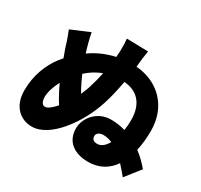

<svg xmlns="http://www.w3.org/2000/svg" viewBox="-172 -1027 1344 1287"><g transform="rotate(30 500.0 -383.0)"><path d="M440 -525C431 -480 419 -435 406 -395C399 -374 390 -352 381 -332C368 -353 356 -377 342 -406L321 -452C354 -482 393 -508 440 -525ZM236 -725 94 -665C122 -596 126 -575 138 -539L160 -479L134 -448C82 -379 40 -281 40 -163C40 -38 116 24 204 24C346 24 491 -179 548 -359C566 -414 581 -480 593 -546C690 -539 760 -478 760 -347C760 -320 758 -293 754 -267C719 -277 682 -283 643 -283C535 -283 467 -194 467 -115C467 -14 540 40 649 40C736 40 798 1 840 -60C864 -34 886 -8 903 13L993 -101C966 -133 934 -166 895 -195C906 -244 911 -297 911 -352C911 -537 787 -662 612 -675L615 -706C617 -723 621 -762 628 -802L462 -806C465 -775 466 -761 465 -712L462 -664C389 -648 326 -619 273 -581C258 -628 245 -678 236 -725ZM718 -153C699 -118 673 -95 642 -95C614 -95 599 -108 599 -131C599 -152 619 -168 649 -168C673 -168 696 -162 718 -153ZM292 -191C262 -157 234 -135 214 -135C190 -135 180 -164 180 -191C180 -231 197 -281 220 -324L244 -275C261 -242 277 -214 292 -191Z"/></g></svg>

Font: Noto Sans KR Black
Style: Regular
Weight: 900
Designer: Ryoko NISHIZUKA 西塚涼子 (kana, bopomofo & ideographs); Paul D. Hunt (Latin, Greek & Cyrillic); Sandoll Communications 산돌커뮤니
Foundry: Adobe
Version: Version 2.004;hotconv 1.0.118;makeotfexe 2.5.65603